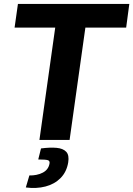

<svg xmlns="http://www.w3.org/2000/svg" viewBox="-20 -710 676 974"><path d="M430 -690 333 0H180L277 -690ZM636 -690 620 -570H54L71 -690ZM188 43Q234 37 267 40Q300 43 316 60Q332 77 326 114Q318 162 287.5 193Q257 224 211 236Q165 248 111 241L129 180Q166 181 195.5 166.5Q225 152 231 121Q234 107 224 103Q214 99 174 99Z"/></svg>

Font: Exo 2
Style: Bold Italic
Weight: 700
Italic angle: -8°
Designer: Natanael Gama
Foundry: Natanael Gama
Version: Version 2.010